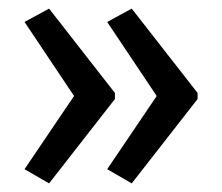

<svg xmlns="http://www.w3.org/2000/svg" viewBox="-20 -487 515 446"><path d="M439 -257V-271L286 -467L229 -436L344 -264L229 -94L286 -61ZM247 -257V-271L94 -467L37 -436L152 -264L37 -94L94 -61Z"/></svg>

Font: Noto Sans Ethiopic Condensed
Style: Regular
Weight: 400
Width: 3
Designer: Monotype Design Team
Foundry: Monotype Imaging Inc.
Version: Version 2.102